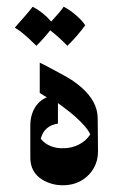

<svg xmlns="http://www.w3.org/2000/svg" viewBox="-20 -546 371 570"><path d="M271 -96Q271 -70 259 -48Q247 -26 225 -12Q200 4 166 4Q133 4 105 -13Q70 -35 70 -78V-173Q70 -204 84 -227Q97 -248 119 -257L98 -270V-360L116 -351Q156 -330 178 -317.5Q200 -305 220 -288Q270 -245 270 -195ZM169 -106Q192 -106 213.5 -116.5Q235 -127 248 -147Q239 -168 202 -201Q187 -214 171.5 -225.5Q156 -237 152 -240V-179Q111 -173 101 -134Q113 -119 131 -112Q149 -105 169 -106ZM77 -526Q108 -510 132 -482Q159 -511 169 -526Q187 -517 205.5 -501Q224 -485 233 -471Q209 -438 180 -410Q154 -437 129 -456Q112 -434 88 -410Q47 -451 24 -464Q66 -511 77 -526Z"/></svg>

Font: Katibeh
Style: Regular
Weight: 400
Designer: Arabic design by Kourosh Beigpour, Latin design by Eduardo Tunni, engineering by Lasse Fister
Version: Version 1.000